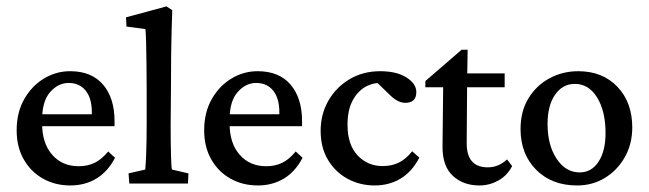

<svg xmlns="http://www.w3.org/2000/svg" viewBox="-20 -564 1993 590"><path d="M196.3 5.9Q149.4 5.9 112.1 -15.1Q74.7 -36.1 53 -74.2Q31.2 -112.3 31.2 -163.6Q31.2 -218.8 54.7 -259.8Q78.1 -300.8 116 -323.2Q153.8 -345.7 197.3 -345.2Q262.2 -344.7 297.1 -303.5Q332 -262.2 332 -191.9V-176.3H95.2V-212.9H272.5L262.2 -199.7V-219.2Q262.2 -262.2 243.2 -285.6Q224.1 -309.1 190.9 -309.1Q158.7 -309.1 134 -281Q109.4 -252.9 109.4 -196.3V-184.6Q109.4 -123.5 140.4 -88.4Q171.4 -53.2 221.7 -53.2Q249 -53.2 270.5 -63.5Q292 -73.7 312.5 -98.6L333.5 -79.1Q311 -36.1 275.9 -15.1Q240.7 5.9 196.3 5.9Z M377.4 0 375 -31.2 426.3 -43Q427.7 -53.7 429.2 -91.1Q430.7 -128.4 430.7 -185.5V-284.2Q430.7 -322.3 430.2 -362.1Q429.7 -401.9 429 -432.6Q428.2 -463.4 426.8 -474.6L368.7 -482.4L367.2 -510.7L491.7 -544.4L509.3 -532.7Q508.3 -499 507.3 -467Q506.3 -435.1 505.9 -395.5Q505.4 -356 505.4 -299.3L504.4 -176.8Q504.4 -127.4 505.4 -89.6Q506.3 -51.8 508.3 -43L559.1 -31.2L557.6 0Z M772.5 5.9Q725.6 5.9 688.2 -15.1Q650.9 -36.1 629.2 -74.2Q607.4 -112.3 607.4 -163.6Q607.4 -218.8 630.9 -259.8Q654.3 -300.8 692.1 -323.2Q730 -345.7 773.4 -345.2Q838.4 -344.7 873.3 -303.5Q908.2 -262.2 908.2 -191.9V-176.3H671.4V-212.9H848.6L838.4 -199.7V-219.2Q838.4 -262.2 819.3 -285.6Q800.3 -309.1 767.1 -309.1Q734.9 -309.1 710.2 -281Q685.5 -252.9 685.5 -196.3V-184.6Q685.5 -123.5 716.6 -88.4Q747.6 -53.2 797.9 -53.2Q825.2 -53.2 846.7 -63.5Q868.2 -73.7 888.7 -98.6L909.7 -79.1Q887.2 -36.1 852.1 -15.1Q816.9 5.9 772.5 5.9Z M1131.3 5.9Q1085.9 5.9 1048.1 -14.6Q1010.3 -35.2 987.8 -72.8Q965.3 -110.4 965.3 -162.1Q965.3 -212.9 989 -254.4Q1012.7 -295.9 1054.2 -320.6Q1095.7 -345.2 1147.9 -345.2Q1199.2 -345.2 1229.2 -325.9Q1259.3 -306.6 1259.3 -281.2Q1259.3 -248 1225.6 -248Q1202.6 -248 1178.7 -271.5L1133.3 -315.4L1164.6 -307.1Q1136.2 -313 1109.4 -300.5Q1082.5 -288.1 1065.2 -258.1Q1047.9 -228 1047.9 -180.7Q1047.9 -119.1 1078.9 -86.4Q1109.9 -53.7 1155.8 -53.7Q1183.6 -53.7 1205.3 -64.2Q1227.1 -74.7 1246.6 -99.1L1268.6 -79.6Q1246.1 -36.1 1210.9 -15.1Q1175.8 5.9 1131.3 5.9Z M1553.7 -53.7Q1539.6 -25.4 1512.2 -9.8Q1484.9 5.9 1453.1 5.9Q1403.8 5.9 1371.8 -23.4Q1339.8 -52.7 1339.8 -112.8L1341.8 -295.9H1287.1V-314.9L1398.4 -411.1H1417L1415.5 -314.9L1414.1 -123.5Q1414.1 -49.8 1479 -49.8Q1512.2 -49.8 1538.1 -74.2ZM1381.3 -295.9V-338.4H1530.8V-295.9Z M1753.4 5.9Q1675.3 5.9 1627.4 -42.5Q1579.6 -90.8 1579.6 -167.5Q1579.6 -222.2 1604 -262Q1628.4 -301.8 1668.7 -323.5Q1709 -345.2 1756.8 -345.2Q1831.5 -345.2 1877.2 -297.4Q1922.9 -249.5 1922.9 -172.4Q1922.9 -122.1 1900.4 -81.8Q1877.9 -41.5 1839.6 -17.8Q1801.3 5.9 1753.4 5.9ZM1761.2 -34.2Q1797.9 -34.2 1819.3 -67.1Q1840.8 -100.1 1840.8 -154.8Q1840.8 -222.7 1814.9 -264.4Q1789.1 -306.2 1746.6 -306.2Q1708.5 -306.2 1685.5 -272.7Q1662.6 -239.3 1662.6 -183.1Q1662.6 -118.2 1690.4 -76.2Q1718.3 -34.2 1761.2 -34.2Z"/></svg>

Font: Lateef
Style: Regular
Weight: 400
Designer: SIL International
Foundry: SIL International
Version: Version 4.200